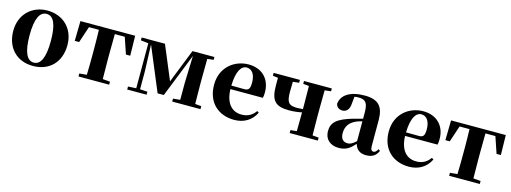

<svg xmlns="http://www.w3.org/2000/svg" viewBox="-12 -1244 5173 1942"><g transform="rotate(15 2574.5 -273.0)"><path d="M318 17C488 17 602 -97 602 -276C602 -455 476 -563 318 -563C161 -563 35 -453 35 -276C35 -100 147 17 318 17ZM318 -18C246 -18 206 -100 206 -274C206 -449 246 -528 318 -528C390 -528 429 -449 429 -274C429 -100 390 -18 318 -18Z M1140 -509 1198 -338H1243L1239 -546H666L662 -338H708L765 -509H869C871 -451 872 -364 872 -308V-238C872 -182 871 -96 869 -38L792 -31V0H1113V-31L1036 -38C1035 -96 1034 -182 1034 -238V-308C1034 -364 1035 -451 1036 -509Z M2069 -516V-546H1839L1699 -192L1551 -546H1307V-516L1387 -507V-36L1302 -31V0H1505V-31L1427 -36V-218L1417 -502L1609 -42H1674L1856 -500L1847 -216V-38L1773 -31V0H2069V-31L2004 -37C2003 -95 2002 -182 2002 -238V-308C2002 -364 2003 -451 2004 -509Z M2309 -311C2313 -466 2358 -528 2413 -528C2466 -528 2504 -482 2504 -395C2504 -333 2492 -310 2445 -310ZM2629 -130C2596 -84 2553 -54 2483 -54C2389 -54 2314 -118 2309 -274H2649C2654 -293 2655 -310 2655 -335C2655 -462 2574 -563 2424 -563C2281 -563 2138 -463 2138 -275C2138 -88 2260 17 2425 17C2527 17 2607 -32 2648 -118Z M3298 -516V-546H3007V-516L3068 -510C3069 -451 3070 -364 3070 -308V-268C3049 -266 3028 -265 3008 -265C2918 -265 2898 -297 2898 -406C2898 -443 2899 -478 2900 -509L2964 -516V-546H2689V-516L2744 -509V-433C2744 -273 2790 -220 2936 -220C2986 -220 3030 -226 3070 -234C3070 -176 3069 -93 3068 -37L3003 -31V0H3298V-31L3233 -37C3232 -95 3231 -182 3231 -238V-308C3231 -364 3232 -451 3233 -509Z M3683 -97C3646 -64 3623 -51 3596 -51C3549 -51 3521 -79 3521 -139C3521 -212 3558 -259 3628 -288C3640 -293 3660 -299 3683 -305ZM3469 -504 3485 -510ZM3915 -75C3896 -45 3885 -37 3870 -37C3851 -37 3839 -50 3839 -88V-357C3839 -502 3782 -563 3640 -563C3485 -563 3398 -503 3390 -409C3398 -376 3423 -358 3459 -358C3497 -358 3531 -385 3534 -453L3541 -524C3556 -527 3569 -528 3583 -528C3659 -528 3683 -497 3683 -393V-332C3648 -323 3613 -314 3585 -306C3424 -259 3372 -210 3372 -119C3372 -35 3432 17 3518 17C3598 17 3636 -14 3687 -70C3702 -16 3739 17 3805 17C3869 17 3907 -6 3932 -61Z M4138 -311C4142 -466 4187 -528 4242 -528C4295 -528 4333 -482 4333 -395C4333 -333 4321 -310 4274 -310ZM4458 -130C4425 -84 4382 -54 4312 -54C4218 -54 4143 -118 4138 -274H4478C4483 -293 4484 -310 4484 -335C4484 -462 4403 -563 4253 -563C4110 -563 3967 -463 3967 -275C3967 -88 4089 17 4254 17C4356 17 4436 -32 4477 -118Z M5021 -509 5079 -338H5124L5120 -546H4547L4543 -338H4589L4646 -509H4750C4752 -451 4753 -364 4753 -308V-238C4753 -182 4752 -96 4750 -38L4673 -31V0H4994V-31L4917 -38C4916 -96 4915 -182 4915 -238V-308C4915 -364 4916 -451 4917 -509Z"/></g></svg>

Font: Noto Serif KR Black
Style: Regular
Weight: 900
Version: Version 1.001;PS 1.001;hotconv 16.6.54;makeotf.lib2.5.65590